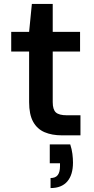

<svg xmlns="http://www.w3.org/2000/svg" viewBox="-20 -688 478 976"><path d="M295 0Q244 0 206.5 -16Q169 -32 148.5 -69Q128 -106 128 -169V-426H37V-526H128L142 -668H248V-526H387V-426H248V-169Q248 -131 264 -116.5Q280 -102 320 -102H389V0ZM237 268V217Q262 217 273.5 202Q285 187 285 157V142H233V46H337Q345 70 348 94Q351 118 351 138Q351 201 322 234.5Q293 268 237 268Z"/></svg>

Font: DM Sans 9pt
Style: Semibold
Weight: 600
Designer: Colophon Foundry, Jonny Pinhorn
Foundry: Colophon Foundry
Version: Version 4.004;gftools[0.9.30]